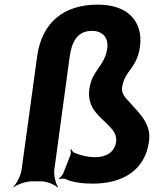

<svg xmlns="http://www.w3.org/2000/svg" viewBox="-20 -781 670 827"><path d="M365 -399C353 -312 413 -279 451 -237C467 -221 484 -201 480 -170C474 -126 438 -104 391 -104C356 -104 324 -113 300 -123C294 -126 288 -134 287 -139L284 -137C285 -132 286 -122 284 -115L253 -36C251 -29 239 -15 234 -12L235 -9C241 -12 253 -13 261 -10C291 4 335 10 379 10C507 10 605 -46 622 -173C625 -194 623 -212 618 -228C603 -276 566 -308 536 -343C522 -358 502 -377 506 -405C511 -441 528 -463 545 -486C563 -511 577 -538 583 -581C587 -610 585 -636 577 -659C556 -724 495 -761 401 -761C255 -761 160 -685 140 -538L73 -50C70 -26 51 11 37 24L38 26C53 14 92 0 116 0H157C181 0 216 14 227 26L230 24C220 11 211 -26 214 -50L280 -536C289 -601 313 -648 376 -648C422 -648 448 -619 442 -573C432 -497 376 -478 365 -399Z"/></svg>

Font: Asimov
Style: EdgeIt
Weight: 500
Designer: Google
Version: Version 2.000980: 2014